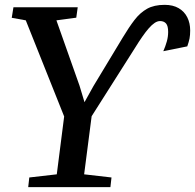

<svg xmlns="http://www.w3.org/2000/svg" viewBox="-20 -773 806 793"><path d="M96.5 0 101 -40 214.5 -53 245 -292 86.5 -689 28.5 -699.5 35.5 -743H301L295 -700L213 -689L308.5 -419L329 -351L366 -417.5L487 -618Q512.5 -660.5 535.5 -690.5Q558.5 -720.5 587.5 -736.8Q616.5 -753 660 -753Q694.5 -753 718 -739.2Q741.5 -725.5 753.5 -701.5Q765.5 -677.5 765.5 -647Q765.5 -628 762.8 -614Q760 -600 753.5 -581.5L654.5 -561.5Q663.5 -582 669 -601.8Q674.5 -621.5 674.5 -641Q674.5 -666 665.8 -676Q657 -686 641 -686Q630 -686 618.5 -678.2Q607 -670.5 594.5 -656.2Q582 -642 567.8 -621.5Q553.5 -601 537.5 -575L358.5 -293L327.5 -53L440.5 -40L436 0Z"/></svg>

Font: Merriweather 28pt Medium
Style: Italic
Weight: 500
Italic angle: -7.8°
Version: Version 2.101